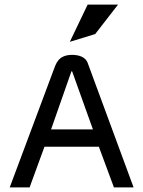

<svg xmlns="http://www.w3.org/2000/svg" viewBox="-20 -820 627 840"><path d="M396.5 -671 496.5 -800H363.5L285.5 -637ZM363.5 -545C354.5 -570 326.5 -580 294.5 -580C232.5 -579 224.5 -539 213.5 -511L22.5 0H109.5L174.5 -178H412.5L478.5 0H564.5ZM292.5 -508H295.5L386.5 -254H203.5Z"/></svg>

Font: Charger
Style: Bd
Weight: 400
Designer: Jasper
Foundry: Cannot Into Space Fonts
Version: Version 0.98